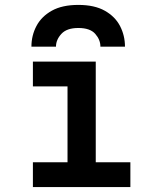

<svg xmlns="http://www.w3.org/2000/svg" viewBox="-20 -762 656 782"><path d="M255 0V-511H370V0ZM114 0V-101H511V0ZM114 -410V-511H330V-410ZM108 -572Q108 -617.5 128.5 -656.2Q149 -695 191.2 -718.5Q233.5 -742 299 -742Q365 -742 407 -718.2Q449 -694.5 469 -655.8Q489 -617 489 -572H389Q389 -600 368 -624Q347 -648 299 -648Q252 -648 230 -624Q208 -600 208 -572Z"/></svg>

Font: Overpass Mono
Style: Bold
Weight: 700
Monospace: yes
Designer: Delve Withrington, Dave Bailey
Foundry: Delve Fonts LLC
Version: Version 4.000